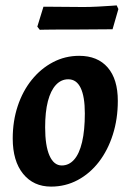

<svg xmlns="http://www.w3.org/2000/svg" viewBox="-20 -680 482 712"><path d="M169.4 12Q104.2 12 65.7 -35.4Q27.2 -82.9 27.2 -166.4Q27.2 -231.1 45.7 -286.7Q64.1 -342.2 97.7 -383.9Q131.3 -425.6 176.4 -449.3Q221.4 -473 273.6 -473Q341.9 -473 379.4 -429.7Q416.9 -386.5 416.9 -306Q416.9 -238.6 398.4 -180.8Q380 -122.9 346.7 -79.6Q313.4 -36.4 268 -12.2Q222.7 12 169.4 12ZM209 -66.4Q235.7 -66.4 254.9 -88.1Q274.2 -109.8 284.4 -153.2Q294.6 -196.6 294.6 -259.5Q294.6 -321.6 279.2 -353.8Q263.8 -386 233 -386Q206.8 -386 187.3 -365.1Q167.9 -344.2 157.6 -304.6Q147.4 -265 147.4 -207.9Q147.4 -139.2 163.6 -102.8Q179.8 -66.4 209 -66.4ZM419 -646.4 397.4 -571.5 261.4 -570.5Q233.4 -570.5 202.1 -570.5Q170.8 -570.5 149.1 -570Q127.5 -569.5 127.5 -569.5L118.4 -581.2L141.1 -655Q141.1 -655 166.3 -655Q191.5 -655 226.5 -654.5Q261.5 -654 289.5 -654Q314 -654 342.8 -655.5Q371.6 -657 392.2 -658.5Q412.7 -660 412.7 -660Z"/></svg>

Font: Alegreya
Style: Italic
Weight: 400
Italic angle: -7°
Designer: Juan Pablo del Peral
Foundry: Huerta Tipografica
Version: Version 2.009